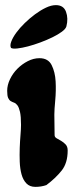

<svg xmlns="http://www.w3.org/2000/svg" viewBox="-20 -739 292 749"><path d="M134 -512Q168 -512 181.5 -485Q195 -458 197 -421.5Q199 -385 195.5 -348Q192 -311 192 -292L193 -212Q193 -204 201 -199.5Q209 -195 218.5 -189.5Q228 -184 236 -175.5Q244 -167 244 -152Q244 -103 220.5 -73.5Q197 -44 161 -17Q141 -10 118 -10Q96 -10 83 -23.5Q70 -37 64 -59Q58 -81 57 -108Q56 -135 57 -162Q58 -189 60 -213Q62 -237 62 -252Q62 -285 58 -302.5Q54 -320 48 -328Q42 -336 35 -338.5Q28 -341 22 -344.5Q16 -348 12 -356.5Q8 -365 8 -385Q8 -407 19 -430Q30 -453 48 -471Q66 -489 88.5 -500.5Q111 -512 134 -512ZM198 -719Q228 -719 237.5 -693Q247 -667 239 -636Q236 -626 221 -615Q206 -604 184.5 -593.5Q163 -583 137.5 -573.5Q112 -564 89 -558Q66 -552 48 -550Q30 -548 23 -552Q18 -561 24 -577Q30 -593 43.5 -611.5Q57 -630 76.5 -649Q96 -668 117 -683.5Q138 -699 159 -709Q180 -719 198 -719Z"/></svg>

Font: r_Neptun CAT
Style: Regular
Weight: 400
Foundry: Peter Wiegel, CAT-Fonts
Version: Version 1.000;June 8, 2024;FontCreator 14.0.0.2814 32-bit